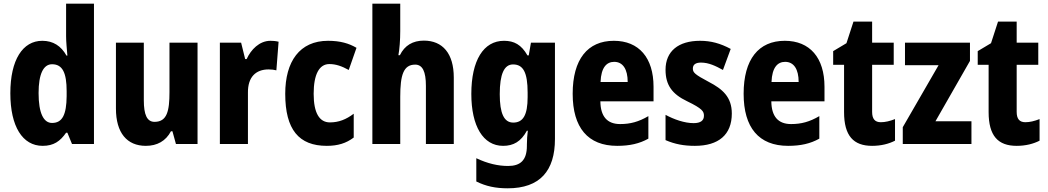

<svg xmlns="http://www.w3.org/2000/svg" viewBox="-20 -831 5674 1040"><path d="M211 -41C271 -41 306 -66 338 -112H345L370 -51H489V-811H338V-635C338 -604 342 -568 345 -530H340C311 -582 268 -610 209 -610C103 -610 36 -507 36 -326C36 -146 102 -41 211 -41ZM262 -165C216 -165 189 -218 189 -327C189 -430 215 -483 262 -483C319 -483 341 -436 341 -337V-310C340 -210 318 -165 262 -165Z M1050 -600H898V-332C898 -230 885 -171 817 -171C776 -171 759 -210 759 -288V-600H608V-243C608 -111 668 -41 770 -41C831 -41 878 -67 906 -120H914L933 -51H1050Z M1445 -610C1385 -610 1339 -562 1316 -511H1308L1286 -600H1171V-51H1323V-329C1322 -414 1366 -455 1435 -455C1450 -455 1467 -453 1477 -450L1489 -605C1473 -609 1458 -610 1445 -610Z M1750 -41C1810 -41 1855 -55 1896 -86V-215C1855 -184 1815 -168 1767 -168C1710 -168 1679 -219 1679 -323C1679 -428 1709 -484 1764 -484C1799 -484 1831 -473 1869 -452L1911 -572C1870 -596 1823 -610 1757 -610C1603 -610 1525 -498 1525 -323C1525 -129 1599 -41 1750 -41Z M2148 -662V-811H1997V-51H2148V-307C2148 -424 2165 -481 2229 -481C2269 -481 2287 -443 2287 -366V-51H2438V-411C2438 -542 2377 -611 2276 -611C2216 -611 2172 -585 2146 -532H2138C2144 -564 2148 -614 2148 -662Z M2710 -610C2599 -610 2533 -504 2533 -322C2533 -148 2597 -41 2705 -41C2761 -41 2802 -64 2834 -123H2839C2836 -101 2834 -72 2834 -48V-41C2834 38 2798 68 2732 68C2678 68 2621 55 2560 26V152C2612 178 2665 189 2730 189C2905 189 2986 94 2986 -78V-600H2856L2844 -531H2837C2804 -589 2765 -610 2710 -610ZM2759 -482C2814 -482 2838 -439 2838 -329V-305C2838 -207 2813 -167 2760 -167C2710 -167 2687 -217 2687 -321C2687 -430 2711 -482 2759 -482Z M3305 -610C3163 -610 3082 -510 3082 -323C3082 -140 3164 -41 3323 -41C3391 -41 3444 -53 3492 -80V-202C3439 -171 3394 -159 3339 -159C3269 -159 3233 -200 3232 -282H3520V-361C3520 -518 3441 -610 3305 -610ZM3307 -496C3354 -496 3380 -456 3380 -387H3233C3236 -466 3266 -496 3307 -496Z M3944 -216C3944 -306 3893 -349 3820 -387C3743 -428 3733 -438 3733 -460C3733 -481 3748 -492 3777 -492C3819 -492 3856 -474 3896 -452L3938 -566C3882 -596 3831 -610 3772 -610C3655 -610 3585 -554 3585 -453C3585 -369 3622 -321 3701 -283C3786 -242 3793 -227 3793 -204C3793 -178 3775 -164 3737 -164C3688 -164 3631 -184 3585 -209V-72C3636 -50 3684 -41 3744 -41C3872 -41 3944 -101 3944 -216Z M4231 -610C4089 -610 4008 -510 4008 -323C4008 -140 4090 -41 4249 -41C4317 -41 4370 -53 4418 -80V-202C4365 -171 4320 -159 4265 -159C4195 -159 4159 -200 4158 -282H4446V-361C4446 -518 4367 -610 4231 -610ZM4233 -496C4280 -496 4306 -456 4306 -387H4159C4162 -466 4192 -496 4233 -496Z M4751 -169C4719 -169 4704 -187 4704 -225V-480H4821V-600H4704V-714H4603L4565 -597L4493 -554V-480H4552V-224C4552 -95 4603 -41 4704 -41C4753 -41 4795 -52 4828 -69V-186C4800 -175 4775 -169 4751 -169Z M5242 -51V-174H5047L5234 -501V-600H4882V-478H5064L4870 -142V-51Z M5534 -169C5502 -169 5487 -187 5487 -225V-480H5604V-600H5487V-714H5386L5348 -597L5276 -554V-480H5335V-224C5335 -95 5386 -41 5487 -41C5536 -41 5578 -52 5611 -69V-186C5583 -175 5558 -169 5534 -169Z"/></svg>

Font: Noto Sans Tamil UI Condensed ExtraBold
Style: Regular
Weight: 800
Width: 3
Designer: Jelle Bosma - Monotype Design Team
Foundry: Monotype Imaging Inc.
Version: Version 2.004